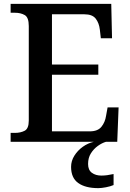

<svg xmlns="http://www.w3.org/2000/svg" viewBox="-20 -734 673 994"><path d="M35 0V-46H57Q86 -46 107.5 -57Q129 -68 129 -110V-599Q129 -644 108 -656Q87 -668 57 -668H35V-714H556L560 -536H502L497 -580Q493 -615 475.5 -637.5Q458 -660 417 -660H249V-400H489V-347H249V-54H445Q486 -54 505 -77.5Q524 -101 529 -134L537 -178H594L587 0ZM489 240Q422 240 385 213.5Q348 187 348 130Q348 99 365 72Q382 45 408.5 26Q435 7 466 0H529Q508 6 486.5 21.5Q465 37 450.5 60Q436 83 436 115Q436 146 455.5 160.5Q475 175 505 175Q519 175 534.5 173Q550 171 568 167V224Q552 231 528.5 235.5Q505 240 489 240Z"/></svg>

Font: Noto Nastaliq Urdu Medium
Style: Regular
Weight: 500
Designer: Monotype Design Team (Patrick Giasson: type design, Kamal Mansour: OpenType code, Glenda Bellarosa). Updated by Simon Co
Foundry: Monotype Imaging Inc., Simon Cozens
Version: Version 3.007